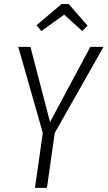

<svg xmlns="http://www.w3.org/2000/svg" viewBox="-20 -913 523 933"><path d="M181.2 -762.2 157.2 -790 278.8 -893.1H314L405.8 -788.1L379.9 -762.2L292 -841.8ZM482.9 -685.1 246.1 -267.1 208 0H149.9L188 -267.1L68.8 -685.1H127.9L223.1 -319.8L418.9 -685.1Z"/></svg>

Font: Fira Sans Compressed Light
Style: Italic
Weight: 300
Width: 3
Italic angle: -8°
Designer: Carrois Corporate & Edenspiekermann AG
Foundry: Carrois Corporate GbR & Edenspiekermann AG
Version: Version 4.203;PS 004.203;hotconv 1.0.88;makeotf.lib2.5.64775